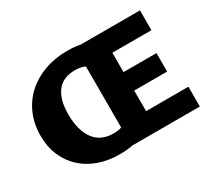

<svg xmlns="http://www.w3.org/2000/svg" viewBox="-132 -887 1219 1116"><g transform="rotate(-30 477.5 -329.0)"><path d="M384 8Q308 8 244.5 -14.5Q181 -37 135 -79.5Q89 -122 63.5 -181.5Q38 -241 38 -313Q38 -393 66 -458Q94 -523 145.5 -569.5Q197 -616 266.5 -641Q336 -666 420 -666Q470 -666 514.5 -656Q559 -646 596 -627L501 -507Q486 -527 460 -536.5Q434 -546 404 -546Q364 -546 333.5 -534Q303 -522 282.5 -496.5Q262 -471 251 -433Q240 -395 240 -343Q240 -285 252.5 -242Q265 -199 287.5 -170.5Q310 -142 342 -128.5Q374 -115 413 -115Q444 -115 467 -122.5Q490 -130 508 -145L612 -54Q565 -24 508.5 -8Q452 8 384 8ZM526 -271V-395H862V-271ZM468 0V-658H903V-525H641V-133H925V0Z"/></g></svg>

Font: Ysabeau Office Black
Style: Regular
Weight: 900
Designer: Christian Thalmann (Catharsis Fonts)
Version: Version 2.001;gftools[0.9.30]; featfreeze: tnum,lnum,ss02